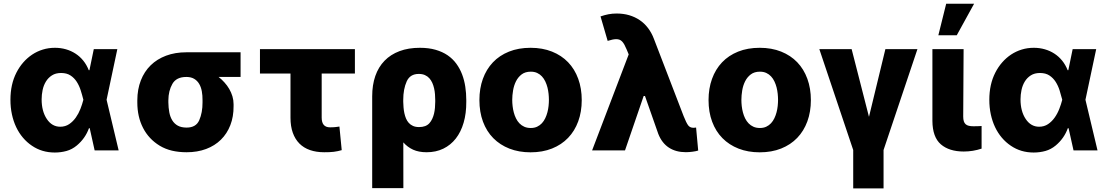

<svg xmlns="http://www.w3.org/2000/svg" viewBox="-20 -810 5967 1034"><path d="M68.5 -419Q84.2 -449.6 105.6 -474.1Q127.1 -498.6 153.6 -516.2Q180 -533.7 210.8 -543.1Q241.5 -552.6 275.9 -552.6Q306.8 -552.6 334.9 -544.6Q362.9 -536.6 386.5 -521.3Q410.2 -506 428.4 -483.5Q446.7 -460.9 458.1 -431.8H461.6L485.1 -545.5H611.9L554 -272.7L619 0H489.7L463.1 -119.7H459.2Q439.3 -64.6 393.8 -26.6Q368.3 -5.3 338.2 3Q308.2 11.4 274.9 11.4Q205.6 11.4 152 -25.2Q125 -43.3 103.5 -68.7Q82 -94.1 67.1 -125.5Q52.2 -157 44.2 -194.1Q36.2 -231.2 36.2 -272.7Q36.2 -356.2 68.5 -419ZM232.2 -169Q259.9 -127.5 304.3 -127.5Q331.7 -127.5 352.5 -141.5Q373.2 -155.5 388.3 -177Q403.4 -198.5 413.2 -223.7Q422.9 -248.9 428.6 -271.3L429 -272.7L428.6 -274.1Q422.6 -298.3 414.6 -323.5Q406.6 -348.7 393.3 -369.5Q380 -390.3 359.7 -403.6Q339.5 -416.9 308.9 -416.9Q279.8 -416.9 259.8 -404.1Q239.7 -391.3 227.3 -370.9Q214.8 -350.5 209.5 -325.3Q204.2 -300.1 204.2 -274.9Q204.2 -210.9 232.2 -169Z M719.5 -269.9Q719.8 -329.2 738.5 -377Q757.1 -424.7 791.4 -458.3Q825.6 -491.8 874.3 -510.1Q922.9 -528.4 983.7 -528.4H1275.6V-395.6H1157.3Q1174 -382.5 1188.7 -366.1Q1203.5 -349.8 1214.5 -331Q1225.5 -312.1 1231.7 -291.4Q1237.9 -270.6 1237.9 -248.6V-238.6Q1238.3 -181.8 1220.5 -136Q1202.8 -90.2 1169.7 -57.7Q1136.7 -25.2 1089.8 -7.6Q1043 9.9 985.1 9.9Q942.1 9.9 906.2 1.4Q870.4 -7.1 840.2 -25.2Q781.2 -61.1 750.4 -121.1Q719.5 -181.1 719.5 -258.5ZM985.1 -122.9Q1035.5 -122.9 1052.9 -162.3Q1071 -203.8 1070.7 -258.5V-269.9Q1071 -295.5 1066.9 -318.2Q1062.9 -340.9 1052.7 -358.1Q1042.6 -375.4 1025.7 -385.5Q1008.9 -395.6 983.7 -395.6Q929.7 -395.6 908.4 -358.3Q887.1 -321 886.7 -269.9V-258.5Q887.1 -230.1 891.7 -205.4Q896.3 -180.8 907.5 -162.3Q918.7 -143.8 937.5 -133.3Q956.3 -122.9 985.1 -122.9Z M1891.3 -545.5V-414.1H1712.4V-176.5Q1712.4 -124.3 1757.1 -124.3Q1766 -124.3 1772.5 -124.6Q1779.1 -125 1784.8 -125.5Q1790.5 -126.1 1796 -126.8Q1801.5 -127.5 1807.9 -128.6L1820.3 -1.4Q1809.7 1.8 1799.2 3.9Q1788.7 6 1777.5 7.5Q1766.3 8.9 1753.7 9.4Q1741.1 9.9 1725.9 9.9Q1683.2 9.9 1649.5 -1.8Q1615.8 -13.5 1592.5 -36.9Q1569.2 -60.4 1556.8 -95.2Q1544.4 -130 1544.4 -176.1V-414.1H1380V-545.5Z M1984.4 203.1V-291.2Q1984.4 -352.3 2001.2 -400.7Q2018.1 -449.2 2051 -483Q2083.8 -516.7 2131.6 -534.6Q2179.3 -552.6 2241.1 -552.6Q2288.7 -552.6 2325.8 -541.9Q2362.9 -531.2 2390.6 -512.3Q2418.3 -493.3 2437.5 -467Q2456.7 -440.7 2468.6 -409.4Q2480.5 -378.2 2485.8 -343Q2491.1 -307.9 2491.1 -271.3V-261.4Q2491.5 -199.6 2476.9 -149.5Q2462.4 -99.4 2434.8 -64.1Q2407.3 -28.8 2367.5 -9.4Q2327.8 9.9 2277.7 9.9Q2235.1 9.9 2204.7 -3.9Q2174.4 -17.8 2152 -43.3L2152.3 203.1ZM2151.6 -272V-261.7Q2152 -247.2 2153.2 -231.4Q2154.5 -215.6 2157.7 -200.5Q2160.9 -185.4 2166.5 -171.9Q2172.2 -158.4 2181.5 -148.1Q2190.7 -137.8 2204.4 -131.7Q2218 -125.7 2236.9 -125.7Q2273.8 -125.7 2292.3 -146.3Q2301.5 -156.6 2307.7 -169.9Q2313.9 -183.2 2317.5 -198.2Q2321 -213.1 2322.4 -229.2Q2323.9 -245.4 2323.9 -261.4V-271.3Q2323.9 -286.2 2322.6 -302.4Q2321.4 -318.5 2317.8 -334.2Q2314.3 -349.8 2308.1 -363.8Q2301.8 -377.8 2292.1 -388.7Q2282.3 -399.5 2268.3 -405.7Q2254.3 -411.9 2235.4 -411.9Q2188.6 -411.9 2170.5 -372.2Q2151.6 -330.3 2151.6 -272Z M2561.8 -271Q2561.8 -333.5 2580.4 -385.1Q2599.1 -436.8 2634.4 -474.1Q2669.7 -511.4 2721.1 -532Q2772.4 -552.6 2837.4 -552.6Q2901.6 -552.6 2952.8 -532.1Q3003.9 -511.7 3039.4 -474.8Q3074.9 -437.9 3093.9 -385.8Q3112.9 -333.8 3112.9 -271Q3112.9 -208.1 3093.9 -156.2Q3074.9 -104.4 3039.4 -67.5Q3003.9 -30.5 2952.8 -10.1Q2901.6 10.3 2837.4 10.3Q2774.5 10.3 2723.5 -9.6Q2672.6 -29.5 2636.5 -66.1Q2600.5 -102.6 2581.1 -154.7Q2561.8 -206.7 2561.8 -271ZM2838.4 -120.7Q2858 -120.7 2872.7 -127.7Q2887.4 -134.6 2898.3 -146.3Q2909.1 -158 2916.4 -173.3Q2923.7 -188.6 2928.1 -205.4Q2932.5 -222.3 2934.3 -239.5Q2936.1 -256.7 2936.1 -272Q2936.1 -287.6 2934.3 -304.9Q2932.5 -322.1 2928.3 -339Q2924 -355.8 2916.7 -371.3Q2909.4 -386.7 2898.6 -398.4Q2887.8 -410.2 2872.9 -417.1Q2858 -424 2838.4 -424Q2808.6 -424 2789.2 -409.3Q2769.9 -394.5 2758.7 -372Q2747.5 -349.4 2743.1 -322.8Q2738.6 -296.2 2738.6 -272Q2738.6 -256 2740.6 -238.6Q2742.5 -221.2 2747 -204.4Q2751.4 -187.5 2758.9 -172.4Q2766.3 -157.3 2777.3 -145.8Q2788.4 -134.2 2803.4 -127.5Q2818.5 -120.7 2838.4 -120.7Z M3365.8 -517 3354.4 -544.4Q3348.4 -558.9 3342.7 -569.2Q3337 -579.5 3330.6 -586.3Q3324.2 -593 3316.4 -596.1Q3308.6 -599.1 3298.3 -599.1Q3289.4 -599.1 3278.4 -596.8Q3267.4 -594.5 3252.5 -589.8L3214.1 -721.6Q3236.9 -729.4 3257.3 -733.3Q3277.7 -737.2 3301.1 -737.2Q3337 -737.2 3368.1 -728.2Q3399.1 -719.1 3424.7 -701.9Q3450.3 -684.7 3469.6 -659.3Q3489 -633.9 3501.4 -601.2L3661.6 -184.7Q3675.8 -148.8 3686.1 -134.9Q3696 -121.8 3714.8 -121.8Q3718.8 -121.8 3722.1 -122.3Q3725.5 -122.9 3728.7 -123.2L3740.1 0.7Q3735.1 2.5 3727.3 4.1Q3719.5 5.7 3710.4 6.9Q3701.3 8.2 3691.6 8.9Q3681.8 9.6 3673.3 9.6Q3620 9.6 3582.4 -14.9Q3544.7 -39.4 3525.2 -88.8L3453.5 -293H3446.4L3345.9 0H3168.7Z M3795.8 -271Q3795.8 -333.5 3814.5 -385.1Q3833.1 -436.8 3868.4 -474.1Q3903.8 -511.4 3955.1 -532Q4006.4 -552.6 4071.4 -552.6Q4135.7 -552.6 4186.8 -532.1Q4237.9 -511.7 4273.4 -474.8Q4308.9 -437.9 4327.9 -385.8Q4346.9 -333.8 4346.9 -271Q4346.9 -208.1 4327.9 -156.2Q4308.9 -104.4 4273.4 -67.5Q4237.9 -30.5 4186.8 -10.1Q4135.7 10.3 4071.4 10.3Q4008.5 10.3 3957.6 -9.6Q3906.6 -29.5 3870.6 -66.1Q3834.5 -102.6 3815.2 -154.7Q3795.8 -206.7 3795.8 -271ZM4072.4 -120.7Q4092 -120.7 4106.7 -127.7Q4121.4 -134.6 4132.3 -146.3Q4143.1 -158 4150.4 -173.3Q4157.7 -188.6 4162.1 -205.4Q4166.5 -222.3 4168.3 -239.5Q4170.1 -256.7 4170.1 -272Q4170.1 -287.6 4168.3 -304.9Q4166.5 -322.1 4162.3 -339Q4158 -355.8 4150.7 -371.3Q4143.5 -386.7 4132.6 -398.4Q4121.8 -410.2 4106.9 -417.1Q4092 -424 4072.4 -424Q4042.6 -424 4023.3 -409.3Q4003.9 -394.5 3992.7 -372Q3981.5 -349.4 3977.1 -322.8Q3972.7 -296.2 3972.7 -272Q3972.7 -256 3974.6 -238.6Q3976.6 -221.2 3981 -204.4Q3985.4 -187.5 3992.9 -172.4Q4000.4 -157.3 4011.4 -145.8Q4022.4 -134.2 4037.5 -127.5Q4052.6 -120.7 4072.4 -120.7Z M4392.4 -545.5H4566.4L4659.8 -180.8L4748.2 -545.5H4920.8L4738.3 -2.1V204.5H4574.9V-2.1Z M5169.4 -545.5 5167.3 -182.5Q5167.3 -167.3 5170.5 -157.1Q5173.7 -147 5180.4 -141Q5187.1 -134.9 5197.6 -132.5Q5208.1 -130 5222.7 -130Q5238.3 -130 5247.7 -130.5Q5257.1 -131 5266.3 -131.4V-9.6Q5219.5 6 5170.1 6Q5092 6 5046.9 -32.7Q5002.1 -71.4 5001.4 -158.7V-545.5ZM5033.4 -620 5075.6 -789.8H5225.9L5132.5 -620Z M5340.2 -419Q5355.8 -449.6 5377.3 -474.1Q5398.8 -498.6 5425.2 -516.2Q5451.7 -533.7 5482.4 -543.1Q5513.1 -552.6 5547.6 -552.6Q5578.5 -552.6 5606.5 -544.6Q5634.6 -536.6 5658.2 -521.3Q5681.8 -506 5700.1 -483.5Q5718.4 -460.9 5729.8 -431.8H5733.3L5756.7 -545.5H5883.5L5825.6 -272.7L5890.6 0H5761.4L5734.7 -119.7H5730.8Q5710.9 -64.6 5665.5 -26.6Q5639.9 -5.3 5609.9 3Q5579.9 11.4 5546.5 11.4Q5477.3 11.4 5423.7 -25.2Q5396.7 -43.3 5375.2 -68.7Q5353.7 -94.1 5338.8 -125.5Q5323.9 -157 5315.9 -194.1Q5307.9 -231.2 5307.9 -272.7Q5307.9 -356.2 5340.2 -419ZM5503.9 -169Q5531.6 -127.5 5576 -127.5Q5603.3 -127.5 5624.1 -141.5Q5644.9 -155.5 5660 -177Q5675.1 -198.5 5684.8 -223.7Q5694.6 -248.9 5700.3 -271.3L5700.6 -272.7L5700.3 -274.1Q5694.2 -298.3 5686.3 -323.5Q5678.3 -348.7 5665 -369.5Q5651.6 -390.3 5631.4 -403.6Q5611.2 -416.9 5580.6 -416.9Q5551.5 -416.9 5531.4 -404.1Q5511.4 -391.3 5498.9 -370.9Q5486.5 -350.5 5481.2 -325.3Q5475.9 -300.1 5475.9 -274.9Q5475.9 -210.9 5503.9 -169Z"/></svg>

Font: Inter P Extra Bold
Style: Regular
Weight: 800
Designer: Rasmus Andersson
Foundry: rsms
Version: Version 3.018;git-588b23468